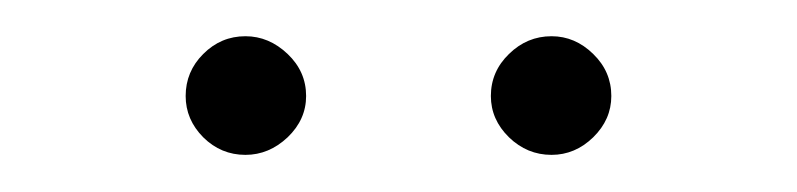

<svg xmlns="http://www.w3.org/2000/svg" viewBox="-20 -694 440 106"><path d="M149 -641Q149 -628 138.8 -618.2Q128.5 -608.5 115.5 -608.5Q102 -608.5 92.2 -618.2Q82.5 -628 82.5 -641Q82.5 -654.5 92.2 -664.2Q102 -674 115.5 -674Q128.5 -674 138.8 -664.2Q149 -654.5 149 -641ZM317.5 -641Q317.5 -628 307.5 -618.2Q297.5 -608.5 284.5 -608.5Q271 -608.5 261 -618.2Q251 -628 251 -641Q251 -654.5 261 -664.2Q271 -674 284.5 -674Q297.5 -674 307.5 -664.2Q317.5 -654.5 317.5 -641Z"/></svg>

Font: Lato ExtraLight
Style: Regular
Weight: 275
Designer: Lukasz Dziedzic with Adam Twardoch and Botio Nikoltchev
Foundry: tyPoland Lukasz Dziedzic
Version: Version 2.015; 2015-08-06; http://www.latofonts.com/